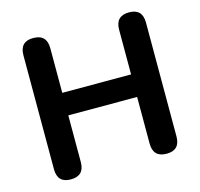

<svg xmlns="http://www.w3.org/2000/svg" viewBox="-105 -825 983 946"><g transform="rotate(-15 387.0 -352.5)"><path d="M143 8Q75 8 75 -62V-643Q75 -713 143 -713Q212 -713 212 -643V-415H563V-643Q563 -713 632 -713Q700 -713 700 -643V-62Q700 8 632 8Q563 8 563 -62V-300H212V-62Q212 8 143 8Z"/></g></svg>

Font: Chiron GoRound TC SB
Style: Regular
Weight: 500
Designer: Ryoko NISHIZUKA 西塚涼子 (kana, bopomofo & ideographs); Paul D. Hunt (Latin, Greek & Cyrillic); Sandoll Communications 산돌커뮤니
Foundry: Adobe
Version: Version 1.000;hotconv 1.1.1;makeotfexe 2.6.0